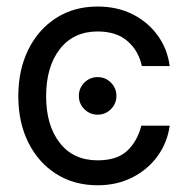

<svg xmlns="http://www.w3.org/2000/svg" viewBox="-20 -547 563 579"><path d="M274.4 11.7Q203.1 11.7 149.2 -22.7Q95.2 -57.1 65.2 -117.7Q35.2 -178.2 35.2 -256.8Q35.2 -335.9 65.2 -397Q95.2 -458 149.2 -492.7Q203.1 -527.3 274.4 -527.3Q333 -527.3 379.4 -504.2Q425.8 -481 455.3 -440.4Q484.9 -399.9 491.7 -347.7H407.7Q398.4 -393.1 365 -422.6Q331.5 -452.1 274.4 -452.1Q201.7 -452.1 160.4 -398.9Q119.1 -345.7 119.1 -256.8Q119.1 -168.9 160.2 -116.2Q201.2 -63.5 274.4 -63.5Q332.5 -63.5 363.3 -92Q394 -120.6 406.2 -168H491.7Q484.9 -117.2 455.3 -76.4Q425.8 -35.6 379.2 -12Q332.5 11.7 274.4 11.7ZM274.4 -201.2Q251 -201.2 234.4 -217.8Q217.8 -234.4 217.8 -257.8Q217.8 -281.2 234.4 -297.9Q251 -314.5 274.4 -314.5Q297.9 -314.5 314.5 -297.9Q331.1 -281.2 331.1 -257.8Q331.1 -234.4 314.5 -217.8Q297.9 -201.2 274.4 -201.2Z"/></svg>

Font: Inter Display
Style: Regular
Weight: 400
Designer: Rasmus Andersson
Foundry: rsms
Version: Version 4.001;git-9221beed3